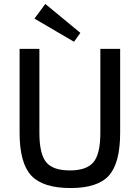

<svg xmlns="http://www.w3.org/2000/svg" viewBox="-20 -937 706 970"><path d="M386 -771 354 -726 154 -843 209 -917ZM587 -690V-266Q587 -114 530.5 -50.5Q474 13 337 13Q196 13 137.5 -50.5Q79 -114 79 -266V-690H179V-266Q179 -160 213 -118Q247 -76 333 -76Q418 -76 452.5 -118Q487 -160 487 -266V-690Z"/></svg>

Font: Exo 2.0 Medium
Style: Regular
Weight: 500
Designer: Natanael Gama
Version: Version 1.001;PS 001.001;hotconv 1.0.70;makeotf.lib2.5.58329